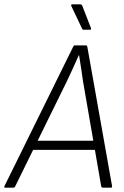

<svg xmlns="http://www.w3.org/2000/svg" viewBox="-42 -864 572 884"><path d="M-18 0Q-21 0 -22 -1.5Q-23 -3 -22 -6L295 -649Q298 -655 302 -655H353Q359 -655 360 -649L474 -7Q475 0 469 0H431Q426 0 424 -6L340 -491Q336 -520 331.5 -550Q327 -580 322 -610H321Q308 -580 294 -550Q280 -520 266 -490L28 -6Q25 0 20 0ZM100 -174 118 -216H399L404 -174ZM344 -727Q337 -727 335 -734L286 -837Q285 -841 286.5 -842.5Q288 -844 290 -844H328Q334 -844 337 -837L377 -734Q379 -727 372 -727Z"/></svg>

Font: Sofia Sans Semi Condensed Light
Style: Italic
Weight: 300
Italic angle: -9°
Version: Version 4.100